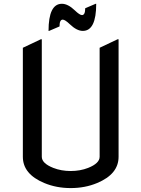

<svg xmlns="http://www.w3.org/2000/svg" viewBox="-20 -959 728 989"><path d="M97.7 -712.9 190.4 -756.8H195.3V-151.4Q195.3 -117.7 254.4 -94.2Q295.4 -78.1 344.2 -78.1Q393.1 -78.1 434.1 -94.2Q493.2 -117.7 493.2 -151.4V-712.9L585.9 -756.8H590.8V-151.4Q590.8 -62 480 -16.1Q418 9.8 344.2 9.8Q270.5 9.8 208.5 -16.1Q97.7 -62 97.7 -151.4ZM230 -799.8Q230 -939.5 298.8 -939.5Q330.1 -939.5 365.7 -905.3Q390.6 -881.3 402.3 -881.3Q418.9 -881.3 418.9 -916.5L472.7 -939.5H475.6Q475.6 -799.8 406.7 -799.8Q375.5 -799.8 339.8 -834Q314.9 -857.9 303.2 -857.9Q286.6 -857.9 286.6 -822.8L232.9 -799.8Z"/></svg>

Font: Nova Flat
Style: Book
Weight: 400
Version: Version 2.000